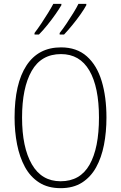

<svg xmlns="http://www.w3.org/2000/svg" viewBox="-20 -971 631 1001"><path d="M535 -358Q535 -282 522 -215.5Q509 -149 481 -98.5Q453 -48 407.5 -19Q362 10 296 10Q230 10 184 -19.5Q138 -49 110 -100.5Q82 -152 69 -218.5Q56 -285 56 -358Q56 -535 118 -629.5Q180 -724 298 -724Q380 -724 432.5 -677.5Q485 -631 510 -548.5Q535 -466 535 -358ZM95 -358Q95 -203 146 -114.5Q197 -26 296 -26Q398 -26 447 -112.5Q496 -199 496 -358Q496 -517 446 -603Q396 -689 298 -689Q195 -689 145 -601Q95 -513 95 -358ZM430 -944Q420 -925 400 -896.5Q380 -868 356.5 -839.5Q333 -811 314 -791H291V-799Q308 -820 327 -848.5Q346 -877 363 -904.5Q380 -932 389 -951H430ZM300 -944Q289 -925 269.5 -897Q250 -869 226.5 -840Q203 -811 183 -791H160V-799Q177 -821 196 -849.5Q215 -878 231.5 -905Q248 -932 258 -951H300Z"/></svg>

Font: Noto Sans Telugu Condensed ExtraLight
Style: Regular
Weight: 200
Width: 3
Designer: Jelle Bosma - Monotype Design Team
Foundry: Monotype Imaging Inc.
Version: Version 2.005; ttfautohint (v1.8.4.7-5d5b)